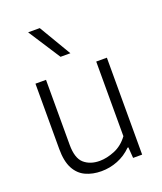

<svg xmlns="http://www.w3.org/2000/svg" viewBox="-149 -903 849 1008"><g transform="rotate(-20 276.0 -399.5)"><path d="M243 9Q194 9 155.5 -8.8Q117 -26.5 95.2 -67.2Q73.5 -108 73.5 -176.5V-541.5H132.5V-178.5Q132.5 -103.5 166 -74.2Q199.5 -45 253 -45Q292.5 -45 337 -63.2Q381.5 -81.5 413 -124.5V-541.5H472.5V0H422L417.5 -60.5H413Q378.5 -26 334.5 -8.5Q290.5 9 243 9ZM245.5 -629 129.5 -808H194.5L300.5 -629Z"/></g></svg>

Font: Encode Sans Lt
Style: Regular
Weight: 300
Designer: Multiple Designers
Foundry: Impallari Type
Version: Version 3.002; ttfautohint (v1.8.3) -l 8 -r 50 -G 200 -x 14 